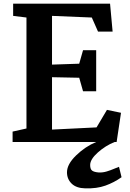

<svg xmlns="http://www.w3.org/2000/svg" viewBox="-20 -778 711 1052"><path d="M125 -74V-682L52 -691V-758H583L597 -605H517L483 -682L265 -691V-424L414 -429L435 -503H507V-278H435L414 -352L265 -355V-68L509 -80L566 -176L643 -160L619 0H608Q558 20 516 57.5Q474 95 474 126Q474 149 485 157Q496 165 521 167Q543 168 564.5 161.5Q586 155 604.5 147Q623 139 632 136L646 193Q605 222 557.5 239Q510 256 447 254Q398 253 372.5 228Q347 203 347 166Q347 122 397 73.5Q447 25 507 0H49V-57Z"/></svg>

Font: Martel ExtraBold
Style: Regular
Weight: 800
Designer: Dan Reynolds
Foundry: Dan Reynolds
Version: Version 1.001; ttfautohint (v1.1) -l 5 -r 5 -G 72 -x 0 -D la